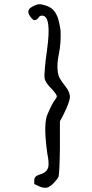

<svg xmlns="http://www.w3.org/2000/svg" viewBox="-20 -750 436 912"><path d="M148.4 -725.6Q166 -734.4 190.4 -725.6Q231.4 -715.8 248 -680.7Q258.8 -663.1 267.6 -606.4Q270.5 -547.9 259.8 -494.1Q252.9 -461.9 252.9 -435.5Q252.9 -404.3 259.8 -387.2Q266.6 -370.1 290 -340.8Q313.5 -310.5 312 -287.6Q310.5 -264.6 283.2 -209L264.6 -173.8V-45.9Q262.7 75.2 257.8 89.8Q254.9 98.6 235.4 119.1Q216.8 138.7 201.7 141.6Q186.5 144.5 163.1 133.8L142.6 124V109.4Q142.6 97.7 147.9 90.8Q153.3 84 168 79.1Q197.3 71.3 205.1 53.7Q214.8 41 208 -3.9Q206.1 -9.8 203.6 -29.3Q201.2 -48.8 200.2 -55.7Q188.5 -156.2 203.1 -201.2Q228.5 -260.7 240.2 -274.4Q250 -288.1 250 -291Q250 -303.7 214.8 -338.9Q195.3 -361.3 192.4 -375.5Q189.5 -389.6 193.4 -428.7Q195.3 -455.1 203.1 -510.7Q226.6 -675.8 179.7 -675.8Q169.9 -675.8 165 -668.9Q156.2 -654.3 142.6 -654.3Q138.7 -654.3 130.4 -663.1Q122.1 -671.9 118.2 -680.7Q111.3 -694.3 117.2 -704.6Q123 -714.8 148.4 -725.6Z"/></svg>

Font: JasonHandwriting4
Style: Regular
Weight: 400
Version: Version 1.01.21